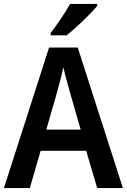

<svg xmlns="http://www.w3.org/2000/svg" viewBox="-20 -958 647 978"><path d="M475 -928V-938H337C312 -893 271 -833 238 -790V-778H319C367 -815 445 -890 475 -928ZM475 0H606L376 -716H230L0 0H132L187 -190H419ZM335 -492 391 -298H216L272 -493C279 -519 295 -578 303 -615C310 -580 326 -526 335 -492Z"/></svg>

Font: Noto Sans Kannada SemiCondensed SemiBold
Style: Regular
Weight: 600
Width: 4
Designer: Jelle Bosma - Monotype Design Team
Foundry: Monotype Imaging Inc.
Version: Version 2.005